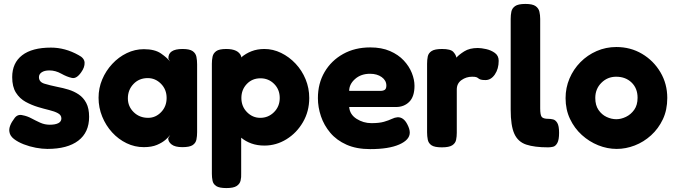

<svg xmlns="http://www.w3.org/2000/svg" viewBox="-20 -740 3433 976"><path d="M221 17Q194 17 162 11Q130 5 100.5 -6.5Q71 -18 51 -33.5Q31 -49 28 -69Q22 -98 55 -141Q71 -161 96 -154Q118 -150 139.5 -138.5Q161 -127 184 -116.5Q207 -106 233 -106Q261 -106 276.5 -114Q292 -122 292 -138Q292 -155 274.5 -164.5Q257 -174 230 -180.5Q203 -187 173 -196Q140 -206 110 -222.5Q80 -239 61 -269Q42 -299 42 -348Q42 -420 92.5 -459Q143 -498 239 -498Q311 -498 379 -460Q409 -445 410 -421.5Q411 -398 393 -373Q369 -338 345 -344Q321 -349 291.5 -365.5Q262 -382 231 -382Q206 -382 192 -372.5Q178 -363 178 -348Q178 -323 206 -314.5Q234 -306 273 -298Q300 -293 328 -284.5Q356 -276 380 -260Q404 -244 418.5 -216.5Q433 -189 433 -146Q433 -67 378 -25Q323 17 221 17Z M907 8Q870 8 852.5 -5.5Q835 -19 835 -37L845 -54Q838 -44 821.5 -29.5Q805 -15 778 -3.5Q751 8 711 8Q665 8 623.5 -12Q582 -32 550 -67Q518 -102 499.5 -147.5Q481 -193 481 -243Q481 -292 499.5 -336Q518 -380 550.5 -415Q583 -450 624.5 -470Q666 -490 711 -490Q767 -490 798.5 -468Q830 -446 844 -428L836 -442Q834 -491 908 -491Q944 -491 959.5 -480Q975 -469 978.5 -451Q982 -433 982 -413V-68Q982 -48 978.5 -30.5Q975 -13 959.5 -2.5Q944 8 907 8ZM733 -141Q771 -141 799 -170Q827 -199 827 -242Q827 -285 798.5 -314Q770 -343 731 -343Q687 -343 658.5 -313Q630 -283 630 -240Q630 -199 659.5 -170Q689 -141 733 -141Z M1131 216Q1095 216 1079.5 206Q1064 196 1060.5 179Q1057 162 1057 143V-416Q1057 -435 1060.5 -452Q1064 -469 1079 -480Q1094 -491 1130 -491Q1192 -491 1206 -454V-448Q1229 -468 1258.5 -479.5Q1288 -491 1324 -491Q1368 -491 1409 -471Q1450 -451 1482.5 -416.5Q1515 -382 1533.5 -337Q1552 -292 1552 -242Q1552 -174 1520 -119Q1488 -64 1436 -32Q1384 0 1324 0Q1288 0 1258.5 -10.5Q1229 -21 1206 -40V142Q1207 161 1203 178Q1199 195 1183 205.5Q1167 216 1131 216ZM1303 -141Q1344 -141 1373 -170Q1402 -199 1402 -242Q1402 -285 1373.5 -313.5Q1345 -342 1304 -342Q1262 -342 1234.5 -313Q1207 -284 1207 -242Q1207 -199 1235.5 -170Q1264 -141 1303 -141Z M1862 18Q1792 18 1741.5 -4.5Q1691 -27 1659 -65Q1627 -103 1611.5 -149Q1596 -195 1596 -241Q1596 -316 1630 -374Q1664 -432 1724 -465.5Q1784 -499 1862 -499Q1920 -499 1962.5 -480.5Q2005 -462 2032.5 -432.5Q2060 -403 2073.5 -369Q2087 -335 2087 -304Q2087 -249 2060.5 -222.5Q2034 -196 1993 -196H1755Q1758 -158 1792.5 -136Q1827 -114 1868 -114Q1908 -114 1932 -121Q1956 -128 1971.5 -135.5Q1987 -143 2001 -144Q2032 -145 2051 -107Q2063 -84 2063 -66Q2063 -29 2009.5 -5.5Q1956 18 1862 18ZM1755 -278H1913Q1928 -278 1936 -283.5Q1944 -289 1944 -305Q1944 -331 1920.5 -348Q1897 -365 1861 -365Q1815 -365 1785 -338.5Q1755 -312 1755 -278Z M2226 9Q2189 9 2173.5 -1.5Q2158 -12 2154.5 -30Q2151 -48 2151 -67V-416Q2151 -436 2154.5 -453Q2158 -470 2174 -480.5Q2190 -491 2227 -491Q2271 -491 2284.5 -476Q2298 -461 2300 -447Q2313 -462 2340 -479Q2367 -496 2409 -496Q2426 -496 2451 -490.5Q2476 -485 2495.5 -471Q2515 -457 2515 -431Q2515 -390 2495.5 -361.5Q2476 -333 2448 -333Q2431 -333 2423.5 -335.5Q2416 -338 2412 -341.5Q2408 -345 2402 -347.5Q2396 -350 2380 -350Q2350 -350 2326 -333Q2302 -316 2302 -285V-65Q2302 -46 2298.5 -29Q2295 -12 2279 -1.5Q2263 9 2226 9Z M2766 9Q2697 9 2655 -5Q2613 -19 2594.5 -60Q2576 -101 2576 -182V-644Q2576 -664 2579.5 -681Q2583 -698 2598.5 -709Q2614 -720 2651 -720Q2687 -720 2702.5 -709Q2718 -698 2722 -680.5Q2726 -663 2726 -644V-189Q2726 -155 2734 -145.5Q2742 -136 2767 -136Q2779 -136 2791.5 -133Q2804 -130 2813 -115Q2822 -100 2822 -65Q2822 -29 2813 -13Q2804 3 2791.5 6Q2779 9 2766 9Z M3115 17Q3067 17 3021 -1.5Q2975 -20 2937.5 -54Q2900 -88 2877.5 -135.5Q2855 -183 2855 -241Q2855 -294 2875 -341Q2895 -388 2930.5 -424Q2966 -460 3013 -480.5Q3060 -501 3113 -501Q3185 -501 3243.5 -466.5Q3302 -432 3337 -373Q3372 -314 3372 -242Q3372 -181 3349.5 -133.5Q3327 -86 3289.5 -52Q3252 -18 3206.5 -0.5Q3161 17 3115 17ZM3113 -134Q3137 -134 3162 -146Q3187 -158 3204 -182Q3221 -206 3221 -243Q3221 -291 3190.5 -320.5Q3160 -350 3112 -350Q3068 -350 3037 -319Q3006 -288 3006 -242Q3006 -205 3022.5 -181Q3039 -157 3063.5 -145.5Q3088 -134 3113 -134Z"/></svg>

Font: Fredoka SemiBold
Style: Regular
Weight: 600
Designer: Ben Nathan
Foundry: Milena B. Brandão, Ben Nathan
Version: Version 2.001